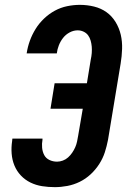

<svg xmlns="http://www.w3.org/2000/svg" viewBox="-20 -763 540 791"><path d="M206 8Q179 8 153.5 4Q128 0 105.5 -11Q83 -22 66 -40Q49 -58 39.5 -81Q30 -104 28 -130Q26 -156 30 -182L31 -192H155V-187Q152 -171 153.5 -154.5Q155 -138 162 -124.5Q169 -111 183.5 -104Q198 -97 215 -97Q227 -97 239 -101.5Q251 -106 260.5 -114.5Q270 -123 277.5 -134Q285 -145 290 -156.5Q295 -168 297.5 -180Q300 -192 302 -204L321 -315H188L205 -420H338L354 -518Q357 -531 358 -544.5Q359 -558 358 -570.5Q357 -583 353.5 -595.5Q350 -608 343 -617.5Q336 -627 324.5 -632.5Q313 -638 300 -638Q283 -638 267 -629.5Q251 -621 240 -607Q229 -593 222.5 -576.5Q216 -560 214 -543H90V-544Q94 -570 103 -595Q112 -620 126.5 -643.5Q141 -667 161.5 -686.5Q182 -706 206 -719Q230 -732 256.5 -737.5Q283 -743 309 -743Q339 -743 367.5 -736Q396 -729 418.5 -713Q441 -697 456 -672.5Q471 -648 477.5 -620Q484 -592 483 -561.5Q482 -531 477 -501L425 -187Q420 -161 412 -136Q404 -111 389 -87.5Q374 -64 353.5 -45Q333 -26 308.5 -14Q284 -2 257.5 3Q231 8 206 8Z"/></svg>

Font: Iosevka Term Curly Extrabold
Style: Italic
Weight: 800
Italic angle: -9°
Designer: Belleve Invis
Foundry: Belleve Invis
Version: Version 32.3.0